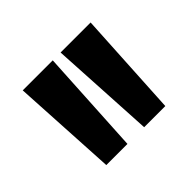

<svg xmlns="http://www.w3.org/2000/svg" viewBox="-74 -763 398 398"><g transform="rotate(-45 125.5 -564.0)"><path d="M39 -448 26 -680H114L101 -448ZM150 -448 137 -680H225L212 -448Z"/></g></svg>

Font: Bricolage Grotesque 96pt
Style: Regular
Weight: 400
Version: Version 1.001;gftools[0.9.33.dev8+g029e19f]